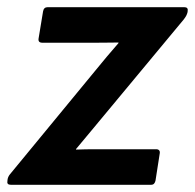

<svg xmlns="http://www.w3.org/2000/svg" viewBox="-30 -512 540 532"><path d="M-0.1 0Q-11.8 0 -9.4 -11L-9.1 -14.1Q-8.1 -22.1 -2.4 -29.1L232.5 -314.4Q248.9 -334.4 265.6 -354.5Q282.3 -374.5 298.3 -392.6V-394.2Q274.7 -393.9 251.2 -393.7Q227.7 -393.6 204.4 -393.6H87.6Q74.9 -393.6 76.9 -405.3L89.3 -480.4Q91.3 -492.1 102 -492.1H480.6Q492 -492.1 490 -481L489.6 -478Q488.6 -473.7 486.3 -469Q483.9 -464.3 479.2 -458.2L258.9 -193Q239.6 -169.9 220.5 -146.8Q201.5 -123.6 180.8 -99.2V-97.5Q208.2 -98.5 231.2 -98.5Q254.1 -98.5 280.2 -98.5H402.6Q408.3 -98.5 410.9 -95.5Q413.6 -92.5 412.6 -86.8L400.9 -11.7Q399.9 -6.7 397 -3.3Q394.2 0 388.5 0Z"/></svg>

Font: Sofia Sans Hairline
Style: Italic
Weight: 1
Italic angle: -9°
Designer: Botio Nikoltchev, Ani Petrova
Foundry: lettersoup
Version: Version 4.102